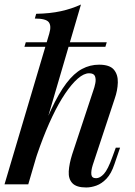

<svg xmlns="http://www.w3.org/2000/svg" viewBox="-32 -815 599 849"><path d="M93 0H-12L186 -667Q196 -701 183.5 -717Q171 -733 122 -733L128 -754Q189 -755 237 -765.5Q285 -776 326 -795ZM120 -147Q159 -255 193.5 -329Q228 -403 261.5 -447Q295 -491 330.5 -510Q366 -529 406 -529Q453 -529 471.5 -507Q490 -485 489 -450Q488 -415 475 -378L378 -85Q370 -59 372 -43Q374 -27 393 -27Q410 -27 427.5 -46Q445 -65 465 -121L480 -162H499L474 -89Q460 -47 439 -25Q418 -3 394.5 5.5Q371 14 349 14Q306 14 288 -5Q270 -24 272 -57.5Q274 -91 287 -132L380 -413Q386 -429 389.5 -447Q393 -465 388 -478Q383 -491 362 -491Q339 -491 312 -467.5Q285 -444 256 -401Q227 -358 199 -299Q171 -240 145 -168.5Q119 -97 97 -17ZM440 -628 434 -608H76L82 -628Z"/></svg>

Font: Playfair Display Medium
Style: Italic
Weight: 500
Italic angle: -14°
Designer: Claus Eggers Sørensen
Foundry: Claus Eggers Sørensen
Version: Version 1.203